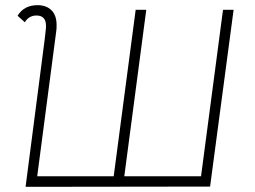

<svg xmlns="http://www.w3.org/2000/svg" viewBox="-20 -722 987 743"><path d="M153 -570 157 -606Q158 -612 158 -622Q158 -662 121 -662Q92 -662 76 -636L48 -661Q73 -702 125 -702Q159 -702 179 -682.5Q199 -663 199 -625Q199 -611 198 -604L124 -40H420L505 -684H546L461 -40H758L843 -684H884L793 0L79 1Z"/></svg>

Font: Bellota Light
Style: Italic
Weight: 300
Italic angle: -7.5°
Designer: Kemie Guaida
Foundry: Kemie Guaida
Version: Version 4.001